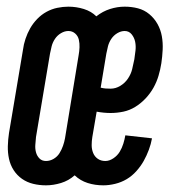

<svg xmlns="http://www.w3.org/2000/svg" viewBox="-20 -548 540 576"><path d="M118 8Q98 8 79.5 3.5Q61 -1 46 -11.5Q31 -22 21 -37.5Q11 -53 7 -71.5Q3 -90 3.5 -109.5Q4 -129 7 -149L49 -399Q51 -415 56.5 -431.5Q62 -448 70.5 -463Q79 -478 91.5 -491Q104 -504 119.5 -512.5Q135 -521 152 -524.5Q169 -528 185 -528Q209 -528 231.5 -521Q254 -514 269 -499Q288 -514 310 -521Q332 -528 354 -528Q375 -528 394 -523Q413 -518 428 -505.5Q443 -493 452.5 -476Q462 -459 465.5 -439.5Q469 -420 468 -399Q467 -378 464 -358Q461 -339 455.5 -320.5Q450 -302 440.5 -285Q431 -268 417 -253Q403 -238 386 -227.5Q369 -217 350 -213Q331 -209 312 -209Q302 -209 291.5 -210Q281 -211 270 -213L257 -137Q255 -125 255 -112.5Q255 -100 259.5 -89Q264 -78 273.5 -71.5Q283 -65 296 -65Q308 -65 320 -73Q332 -81 339 -92.5Q346 -104 350 -117Q354 -130 356 -142L436 -133Q433 -116 426.5 -98.5Q420 -81 411 -65Q402 -49 389 -34.5Q376 -20 360 -10.5Q344 -1 325.5 3.5Q307 8 290 8Q265 8 243 1Q221 -6 204 -22Q186 -6 163 1Q140 8 118 8ZM312 -282Q327 -282 341 -290.5Q355 -299 364 -312.5Q373 -326 376.5 -340.5Q380 -355 383 -370Q385 -383 386.5 -396.5Q388 -410 385.5 -422.5Q383 -435 375 -445Q367 -455 354 -455Q343 -455 332 -448.5Q321 -442 314 -431.5Q307 -421 304 -409.5Q301 -398 299 -387L282 -285Q290 -283 297 -282.5Q304 -282 312 -282ZM118 -65Q130 -65 141 -71.5Q152 -78 158.5 -88.5Q165 -99 169 -110.5Q173 -122 175 -133L216 -383Q218 -394 218.5 -406Q219 -418 216.5 -429Q214 -440 205.5 -447.5Q197 -455 185 -455Q174 -455 163 -448.5Q152 -442 145 -431.5Q138 -421 135 -409.5Q132 -398 130 -387L88 -137Q87 -126 86 -114Q85 -102 88 -91Q91 -80 98.5 -72.5Q106 -65 118 -65Z"/></svg>

Font: Iosevka Term Curly Medium
Style: Italic
Weight: 500
Italic angle: -9°
Designer: Belleve Invis
Foundry: Belleve Invis
Version: Version 32.3.0